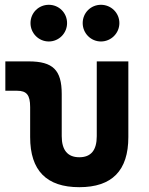

<svg xmlns="http://www.w3.org/2000/svg" viewBox="-20 -775 626 805"><path d="M312.5 9.8C449.7 9.8 518.1 -59.6 518.1 -200.2V-517.6H385.7V-204.1C385.7 -145.5 361.8 -115.7 312.5 -115.7C263.7 -115.7 238.8 -145.5 238.8 -204.1V-380.9C238.8 -481.4 202.1 -517.6 100.1 -517.6H2.4V-394.5H51.8C91.8 -394.5 106.4 -376.5 106.4 -326.2V-200.2C106.4 -59.6 175.3 9.8 312.5 9.8ZM403.3 -601.1C445.8 -601.1 480.5 -635.7 480.5 -678.2C480.5 -721.2 445.8 -754.9 403.3 -754.9C360.8 -754.9 326.7 -721.2 326.7 -678.2C326.7 -635.7 360.8 -601.1 403.3 -601.1ZM184.6 -601.1C227.1 -601.1 261.2 -635.7 261.2 -678.2C261.2 -721.2 227.1 -754.9 184.6 -754.9C142.1 -754.9 107.9 -721.2 107.9 -678.2C107.9 -635.7 142.1 -601.1 184.6 -601.1Z"/></svg>

Font: Cascadia Code
Style: Bold
Weight: 700
Monospace: yes
Designer: Aaron Bell
Foundry: Saja Typeworks
Version: Version 2404.023